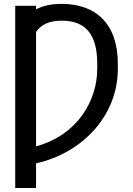

<svg xmlns="http://www.w3.org/2000/svg" viewBox="-20 -757 681 982"><path d="M164.4 -709.2V-727.3H57.9V204.5H164.4V78.5C406.2 24.5 582.7 -169.4 582.7 -404.8V-430.4C582.7 -638.1 467.7 -737.2 295.5 -737.2C240.8 -737.2 198.9 -727.3 164.4 -709.2ZM164.4 -8.5V-593.8C189.6 -630.3 230.1 -651.3 296.2 -651.3C415.1 -651.3 477.3 -583.8 477.3 -431.8V-404.8C477.3 -245.7 379.3 -67.1 164.4 -8.5Z"/></svg>

Font: Margiela Sans Text
Style: Regular
Weight: 400
Designer: Stefan Endress, Andreas Faust
Version: Version 1.100;FEAKit 1.0